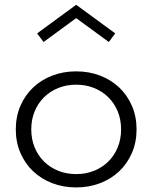

<svg xmlns="http://www.w3.org/2000/svg" viewBox="-20 -784 649 818"><path d="M304.5 14.5Q359.1 14.5 406.1 -3.4Q453.2 -21.4 487.7 -54.1Q522.3 -86.8 542 -132.3Q561.8 -177.7 561.8 -232.7Q561.8 -287.7 542 -333.2Q522.3 -378.6 487.7 -411.4Q453.2 -444.1 406.1 -462Q359.1 -480 304.5 -480Q250 -480 203 -462Q155.9 -444.1 121.4 -411.4Q86.8 -378.6 67 -333.2Q47.3 -287.7 47.3 -232.7Q47.3 -177.7 67 -132.3Q86.8 -86.8 121.4 -54.1Q155.9 -21.4 203 -3.4Q250 14.5 304.5 14.5ZM304.5 -42.3Q263.2 -42.3 228.2 -56.4Q193.2 -70.5 167.5 -95.9Q141.8 -121.4 127.5 -156.4Q113.2 -191.4 113.2 -232.7Q113.2 -274.5 127.5 -309.3Q141.8 -344.1 167.5 -369.5Q193.2 -395 228.2 -409.1Q263.2 -423.2 304.5 -423.2Q345.9 -423.2 380.9 -409.1Q415.9 -395 441.6 -369.5Q467.3 -344.1 481.6 -309.3Q495.9 -274.5 495.9 -232.7Q495.9 -191.4 481.6 -156.4Q467.3 -121.4 441.6 -95.9Q415.9 -70.5 380.9 -56.4Q345.9 -42.3 304.5 -42.3ZM304.5 -706.8 443.6 -605 470.9 -641.8 304.5 -763.6 138.2 -641.8 165.5 -605Z"/></svg>

Font: Spartan MB
Style: Regular
Weight: 212
Designer: Matt Bailey, Mirko Velimirovic
Foundry: Matt Bailey
Version: Version 1.005